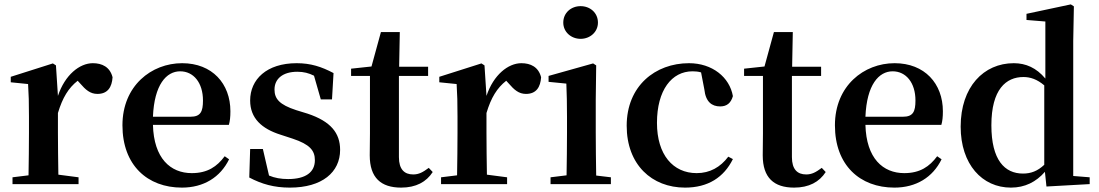

<svg xmlns="http://www.w3.org/2000/svg" viewBox="-20 -839 5010 875"><path d="M235 -541 221 -550 29 -489V-464L108 -456C111 -408 112 -372 112 -307V-235C112 -180 111 -97 110 -40L37 -31V0H338V-31L246 -43C245 -100 244 -181 244 -235V-324C265 -394 292 -438 334 -471L345 -459C370 -430 391 -411 424 -411C471 -411 490 -442 493 -487C481 -534 445 -551 403 -551C343 -551 276 -498 244 -402Z M677 -307C683 -453 738 -514 801 -514C862 -514 905 -462 905 -381C905 -330 894 -307 848 -307ZM1023 -270C1028 -287 1030 -306 1030 -332C1030 -458 947 -551 810 -551C670 -551 538 -448 538 -268C538 -86 652 16 809 16C908 16 984 -31 1024 -113L1004 -127C969 -80 926 -50 854 -50C757 -50 681 -117 677 -270Z M1330 -337C1253 -362 1231 -389 1231 -431C1231 -480 1269 -512 1335 -512C1364 -512 1387 -506 1411 -494L1442 -386H1493L1500 -506C1445 -535 1396 -551 1332 -551C1195 -551 1120 -477 1120 -381C1120 -300 1173 -252 1259 -225L1314 -207C1392 -181 1415 -153 1415 -109C1415 -54 1373 -23 1293 -23C1260 -23 1232 -28 1206 -39L1178 -160H1120L1116 -30C1173 0 1229 16 1301 16C1448 16 1530 -54 1530 -156C1530 -233 1487 -286 1382 -321Z M1934 -74C1907 -54 1889 -44 1863 -44C1823 -44 1798 -67 1798 -123V-493H1931V-535H1799L1802 -693H1716L1673 -536L1580 -526V-493H1666V-231C1666 -191 1665 -163 1665 -131C1665 -29 1716 16 1808 16C1876 16 1923 -10 1952 -55Z M2188 -541 2174 -550 1982 -489V-464L2061 -456C2064 -408 2065 -372 2065 -307V-235C2065 -180 2064 -97 2063 -40L1990 -31V0H2291V-31L2199 -43C2198 -100 2197 -181 2197 -235V-324C2218 -394 2245 -438 2287 -471L2298 -459C2323 -430 2344 -411 2377 -411C2424 -411 2443 -442 2446 -487C2434 -534 2398 -551 2356 -551C2296 -551 2229 -498 2197 -402Z M2626 -662C2669 -662 2705 -693 2705 -736C2705 -781 2669 -811 2626 -811C2583 -811 2547 -781 2547 -736C2547 -693 2583 -662 2626 -662ZM2697 -39C2696 -96 2695 -180 2695 -235V-385L2697 -541L2683 -550L2480 -493V-466L2561 -458C2563 -408 2564 -370 2564 -306V-235C2564 -180 2563 -97 2562 -40L2489 -31V0H2764V-31Z M3190 -431C3196 -375 3224 -354 3262 -354C3292 -354 3311 -369 3320 -401C3305 -487 3226 -551 3120 -551C2966 -551 2836 -447 2836 -266C2836 -88 2951 16 3102 16C3207 16 3279 -31 3320 -114L3299 -125C3263 -77 3215 -50 3155 -50C3047 -50 2974 -134 2974 -279C2974 -428 3041 -514 3136 -514C3149 -514 3162 -513 3175 -509Z M3725 -74C3698 -54 3680 -44 3654 -44C3614 -44 3589 -67 3589 -123V-493H3722V-535H3590L3593 -693H3507L3464 -536L3371 -526V-493H3457V-231C3457 -191 3456 -163 3456 -131C3456 -29 3507 16 3599 16C3667 16 3714 -10 3743 -55Z M3924 -307C3930 -453 3985 -514 4048 -514C4109 -514 4152 -462 4152 -381C4152 -330 4141 -307 4095 -307ZM4270 -270C4275 -287 4277 -306 4277 -332C4277 -458 4194 -551 4057 -551C3917 -551 3785 -448 3785 -268C3785 -86 3899 16 4056 16C4155 16 4231 -31 4271 -113L4251 -127C4216 -80 4173 -50 4101 -50C4004 -50 3928 -117 3924 -270Z M4739 -88C4708 -59 4678 -48 4642 -48C4559 -48 4498 -109 4498 -268C4498 -432 4565 -488 4644 -488C4675 -488 4706 -478 4739 -450ZM4871 -37V-652L4874 -810L4860 -819L4658 -776V-748L4744 -741V-481C4703 -530 4655 -551 4600 -551C4463 -551 4358 -443 4358 -262C4358 -90 4456 16 4587 16C4651 16 4702 -10 4742 -56L4749 11L4946 0V-31Z"/></svg>

Font: Source Han Serif
Style: Bold
Weight: 700
Designer: Ryoko NISHIZUKA 西塚涼子 (kana & ideographs); Frank Grießhammer (Latin, Greek & Cyrillic); Wenlong ZHANG 张文龙 (bopomofo); San
Foundry: Adobe Systems Incorporated
Version: Version 1.001;PS 1.001;hotconv 16.6.54;makeotf.lib2.5.65590